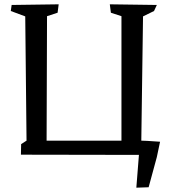

<svg xmlns="http://www.w3.org/2000/svg" viewBox="-20 -722 792 890"><path d="M707 6 669 146 612 148 624 -4 77 -5 78 -54 103 -70 97 -646 30 -671 34 -699 252 -702 247 -663 198 -647 196 -70H543V-647L494 -663L489 -702L707 -699L694 -671L643 -646L635 -70L662 -69L722 -65Z"/></svg>

Font: Underdog
Style: Regular
Weight: 400
Designer: Sergey Steblina
Foundry: Sergey Steblina, Jovanny Lemonad
Version: Version 1.001; ttfautohint (v0.9)